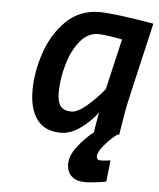

<svg xmlns="http://www.w3.org/2000/svg" viewBox="-52 -556 672 811"><g transform="rotate(5 284.0 -150.5)"><path d="M568 -482 493 -158Q481 -106 465 -2H458Q433 15 406 46.5Q379 78 379 97Q379 113 397 113Q412 113 438 109L428 200Q370 210 339 210Q302 210 281.5 191.5Q261 173 261 139Q261 104 291 65Q321 26 358 -3L361 -25Q364 -40 367.5 -61.5Q371 -83 373 -89Q344 -50 302 -19.5Q260 11 219 11Q150 11 117 -34Q84 -79 84 -157Q84 -235 112 -317.5Q140 -400 197 -455.5Q254 -511 337 -511Q399 -511 568 -482ZM392 -189 442 -404Q418 -409 387.5 -413.5Q357 -418 340 -418Q295 -418 262 -376.5Q229 -335 212 -274Q195 -213 195 -157Q195 -119 208.5 -100.5Q222 -82 256 -82Q281 -82 320 -115Q359 -148 392 -189Z"/></g></svg>

Font: Cairo SemiBold
Style: Italic
Weight: 600
Italic angle: -13°
Designer: Mohamed Gaber, Accademia di Belle Arti di Urbino and others
Foundry: Kief Type Foundry, Accademia di Belle Arti di Urbino and others
Version: Version 3.011